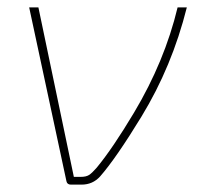

<svg xmlns="http://www.w3.org/2000/svg" viewBox="-20 -500 543 520"><path d="M461 -480H486Q446 -320 363 -184Q294 -71 251 -22Q231 0 201 0H172Q162 0 160 -9L59 -480H84L180 -21H199Q213 -21 221 -26Q229 -31 242 -46Q285 -98 343 -195Q426 -334 461 -480Z"/></svg>

Font: Exo 2.0 Thin
Style: Italic
Weight: 250
Italic angle: -8°
Designer: Natanael Gama
Version: Version 1.001;PS 001.001;hotconv 1.0.70;makeotf.lib2.5.58329